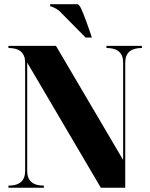

<svg xmlns="http://www.w3.org/2000/svg" viewBox="-20 -879 704 899"><path d="M410.2 -703.1H380.9L264.2 -821.3Q251.5 -834.5 234.9 -842.3Q219.7 -849.6 214.8 -849.6V-859.4H341.8Q346.7 -859.4 352.5 -851.6Q364.3 -836.9 400.4 -732.4ZM566.4 -113.3Q566.4 -113.3 566.4 0H452.1L107.4 -585.9V-78.1Q107.4 -9.8 185.5 -9.8V0H19.5V-9.8Q97.7 -9.8 97.7 -78.1V-585.9Q97.7 -654.3 19.5 -654.3V-664.1H242.2L556.6 -129.9V-585.9Q556.6 -654.3 478.5 -654.3V-664.1H644.5V-654.3Q566.4 -654.3 566.4 -585.9Z"/></svg>

Font: spinwerad
Style: Bold
Weight: 700
Width: 7
Version: Version 0.3